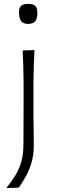

<svg xmlns="http://www.w3.org/2000/svg" viewBox="-20 -768 291 988"><path d="M12.7 199.7 76.7 197.3Q92.8 174.8 110.6 143.8Q128.4 112.8 141.1 72.5Q153.8 32.2 153.8 -18.1Q153.8 -49.8 153.3 -84.2Q152.8 -118.7 152.3 -165Q151.9 -211.4 151.9 -277.3Q151.9 -320.8 152.3 -359.4Q152.8 -397.9 154.1 -434.8Q155.3 -471.7 157.2 -510.3L96.7 -508.3Q98.6 -470.2 99.6 -433.6Q100.6 -397 101.1 -358.9Q101.6 -320.8 101.6 -277.3L100.6 -27.8Q100.6 25.9 89.4 64.9Q78.1 104 58.3 135.7Q38.6 167.5 12.7 199.7ZM124.5 -645Q150.4 -645 161.4 -658.9Q172.4 -672.9 172.4 -702.1Q172.4 -727.1 161.6 -737.5Q150.9 -748 126 -748Q100.6 -748 89.1 -738.3Q77.6 -728.5 77.6 -705.6Q77.6 -673.8 88.6 -659.4Q99.6 -645 124.5 -645Z"/></svg>

Font: Pinar VF
Style: Regular
Weight: 300
Designer: Amin Abedi
Version: Version 2.000